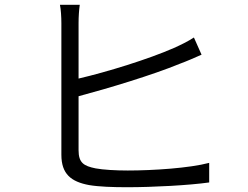

<svg xmlns="http://www.w3.org/2000/svg" viewBox="-20 -786 1040 804"><path d="M314 -766H231C235 -747 237 -715 237 -689C237 -637 237 -231 237 -138C237 -57 278 -25 353 -11C394 -4 453 -2 512 -2C621 -2 771 -10 856 -22V-104C773 -82 621 -72 515 -72C465 -72 411 -75 380 -81C331 -91 309 -104 309 -157V-383C433 -416 619 -472 733 -519C763 -530 797 -545 824 -557L792 -629C766 -612 737 -598 708 -585C601 -538 429 -485 309 -457V-689C309 -717 311 -744 314 -766Z"/></svg>

Font: ChiuKong Gothic MN Normal
Style: Regular
Weight: 350
Designer: Ryoko NISHIZUKA 西塚涼子 (kana, bopomofo & ideographs); Paul D. Hunt (Latin, Greek & Cyrillic); Sandoll Communications 산돌커뮤니
Foundry: Adobe
Version: Version 1.300